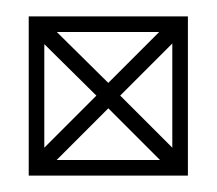

<svg xmlns="http://www.w3.org/2000/svg" viewBox="-20 -214 264 234"><path d="M15 0V-19H209V0ZM30 0 15 -15 104 -104 116 -86ZM194 0 107 -87 119 -105 209 -15ZM15 0V-194H34V0ZM104 -89V-105H120V-89ZM190 0V-194H209V0ZM105 -90 15 -179 30 -194 117 -108ZM19 -175V-194H209V-175ZM119 -90 107 -108 193 -194 208 -179Z"/></svg>

Font: Octagon Variable
Style: Regular
Weight: 400
Designer: Alexander Royter, Emma Schmalisch, Felix Willnauer, Friederike Temme, Greta Wachholz, Jason Tsiakas, Julia Baskal, Julia
Foundry: Type Design @ HAW Hamburg
Version: Version 1.000